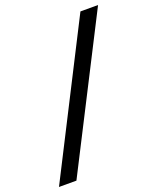

<svg xmlns="http://www.w3.org/2000/svg" viewBox="-211 -830 795 972"><g transform="rotate(-20 186.5 -344.0)"><path d="M-64 55 342 -743H437L30 55Z"/></g></svg>

Font: Saira SemiCondensed Medium
Style: Italic
Weight: 500
Width: 4
Italic angle: -12°
Designer: Hector Gatti with collaboration of the Omnibus-Type team
Foundry: Omnibus-Type
Version: Version 1.101